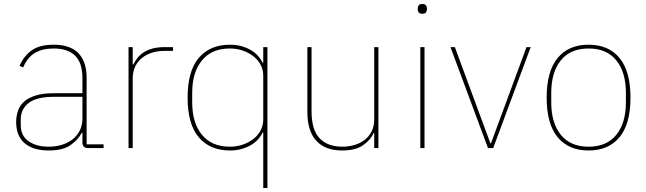

<svg xmlns="http://www.w3.org/2000/svg" viewBox="-20 -742 3239 962"><path d="M422 0Q393 0 393 -29V-77H390Q371 -41 332.5 -14.5Q294 12 224 12Q146 12 103.5 -24.5Q61 -61 61 -130Q61 -161 70.5 -188Q80 -215 102 -234Q124 -253 160.5 -264Q197 -275 251 -275H393V-349Q393 -427 356.5 -463Q320 -499 249 -499Q192 -499 154.5 -476.5Q117 -454 96 -404L78 -412Q99 -461 138.5 -489.5Q178 -518 249 -518Q332 -518 373 -475.5Q414 -433 414 -352V-19H499V0ZM224 -7Q258 -7 288.5 -16Q319 -25 342 -42.5Q365 -60 379 -86.5Q393 -113 393 -148V-257H252Q163 -257 123.5 -226Q84 -195 84 -145V-115Q84 -62 123 -34.5Q162 -7 224 -7Z M624 0V-506H645V-419H648Q657 -437 669.5 -452.5Q682 -468 700.5 -480Q719 -492 745 -499Q771 -506 806 -506H847V-487H803Q772 -487 743.5 -478.5Q715 -470 693 -453Q671 -436 658 -410Q645 -384 645 -349V0Z M1299 -78H1296Q1288 -61 1274 -45Q1260 -29 1239.5 -16.5Q1219 -4 1192 4Q1165 12 1132 12Q1032 12 976 -54Q920 -120 920 -253Q920 -386 976 -452Q1032 -518 1132 -518Q1165 -518 1192 -510Q1219 -502 1239.5 -489.5Q1260 -477 1274 -460.5Q1288 -444 1296 -428H1299V-506H1320V200H1299ZM1132 -7Q1165 -7 1195 -17Q1225 -27 1248.5 -45Q1272 -63 1285.5 -88Q1299 -113 1299 -143V-363Q1299 -393 1285.5 -418Q1272 -443 1248.5 -461Q1225 -479 1195 -489Q1165 -499 1132 -499Q1041 -499 992 -439.5Q943 -380 943 -277V-229Q943 -126 992 -66.5Q1041 -7 1132 -7Z M1855 -76H1852Q1838 -42 1800 -15Q1762 12 1694 12Q1609 12 1564.5 -37Q1520 -86 1520 -181V-506H1541V-185Q1541 -92 1581 -49.5Q1621 -7 1696 -7Q1727 -7 1756 -15.5Q1785 -24 1807 -41Q1829 -58 1842 -83.5Q1855 -109 1855 -144V-506H1876V0H1855Z M2096 -673Q2083 -673 2078 -679.5Q2073 -686 2073 -694V-701Q2073 -709 2078 -715.5Q2083 -722 2096 -722Q2109 -722 2114 -715.5Q2119 -709 2119 -701V-694Q2119 -686 2114 -679.5Q2109 -673 2096 -673ZM2086 -506H2107V0H2086Z M2237 -506H2259L2437 -24H2440L2618 -506H2639L2451 0H2425Z M2929 12Q2829 12 2774 -54.5Q2719 -121 2719 -253Q2719 -385 2774 -451.5Q2829 -518 2929 -518Q3029 -518 3084 -451.5Q3139 -385 3139 -253Q3139 -121 3084 -54.5Q3029 12 2929 12ZM2929 -7Q3020 -7 3068 -66.5Q3116 -126 3116 -229V-277Q3116 -380 3068 -439.5Q3020 -499 2929 -499Q2838 -499 2790 -439.5Q2742 -380 2742 -277V-229Q2742 -126 2790 -66.5Q2838 -7 2929 -7Z"/></svg>

Font: IBM Plex Sans Thai Thin
Style: Regular
Weight: 100
Designer: Mike Abbink, Paul van der Laan, Pieter van Rosmalen, Ben Mitchell, Mark Frömberg
Foundry: Bold Monday
Version: Version 1.1